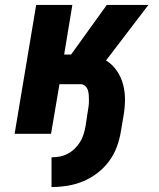

<svg xmlns="http://www.w3.org/2000/svg" viewBox="-20 -540 640 775"><path d="M188 215V95Q204 95 220.5 92Q237 89 252.5 81Q268 73 281 60.5Q294 48 303 33.5Q312 19 317 3Q322 -13 325 -29L334 -88Q336 -99 337.5 -110.5Q339 -122 339 -132.5Q339 -143 338.5 -154Q338 -165 335 -175Q332 -185 324.5 -192.5Q317 -200 306 -200H220L186 0H39L126 -520H272L239 -320H267L411 -520H579L408 -296Q434 -280 451.5 -254.5Q469 -229 477 -198.5Q485 -168 484.5 -135Q484 -102 478 -69L468 -10Q463 22 451.5 53Q440 84 420 111Q400 138 372.5 159Q345 180 314 192.5Q283 205 251 210Q219 215 188 215Z"/></svg>

Font: Iosevka SS04 Heavy Extended
Style: Italic
Weight: 900
Width: 7
Italic angle: -9°
Monospace: yes
Designer: Belleve Invis
Foundry: Belleve Invis
Version: Version 19.0.0; ttfautohint (v1.8.4)